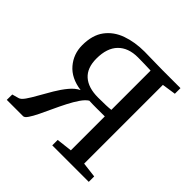

<svg xmlns="http://www.w3.org/2000/svg" viewBox="-188 -917 1088 1088"><g transform="rotate(45 356.0 -373.0)"><path d="M14 0 14.5 -43.5 54 -54.5Q68.5 -58 85.8 -82.8Q103 -107.5 123.2 -144Q143.5 -180.5 166.5 -219.2Q189.5 -258 215.5 -289.5Q241.5 -321 270.5 -335Q186 -346.5 141.5 -398.8Q97 -451 97 -521.5Q97 -602.5 133.8 -651.8Q170.5 -701 233.2 -723.2Q296 -745.5 373 -745.5Q414 -745.5 446.8 -744.2Q479.5 -743 518.5 -743H663V-698L579.5 -685.5V-54.5L671 -43.5V0H378.5V-43.5L473 -54.5V-326.5Q440.5 -326.5 409.2 -326.2Q378 -326 348 -327.5Q328.5 -315.5 309 -287Q289.5 -258.5 270.5 -221.5Q251.5 -184.5 233.8 -145.8Q216 -107 200 -74Q184 -41 170 -20.5Q156 0 145 0ZM370.5 -375Q445 -375 473 -379V-693.5Q447 -694.5 421.2 -695.2Q395.5 -696 369.5 -696Q292.5 -696 250 -652.5Q207.5 -609 207.5 -525Q207.5 -450 249.5 -412.5Q291.5 -375 370.5 -375Z"/></g></svg>

Font: Merriweather Text
Style: Regular
Weight: 400
Designer: Eben Sorkin
Foundry: Eben Sorkin
Version: Version 2.100; ttfautohint (v1.7.19-72a1) -l 8 -r 50 -G 200 